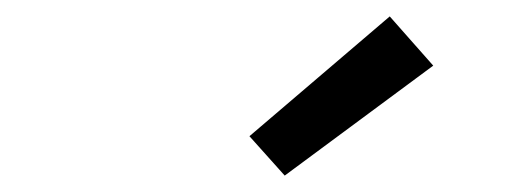

<svg xmlns="http://www.w3.org/2000/svg" viewBox="-20 -790 640 234"><path d="M327 -576 284 -624 455 -770 508 -710Z"/></svg>

Font: Iosevka SS04 Extended Oblique
Style: Regular
Weight: 400
Width: 7
Italic angle: -9°
Monospace: yes
Designer: Belleve Invis
Foundry: Belleve Invis
Version: Version 19.0.0; ttfautohint (v1.8.4)